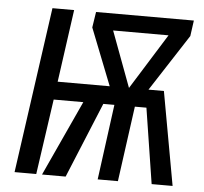

<svg xmlns="http://www.w3.org/2000/svg" viewBox="-50 -742 843 794"><g transform="rotate(5 371.0 -344.5)"><path d="M723 -689 714 -624 561 -388H625L695 0H608L559 -313H511L468 0H384L426 -313H380L251 0H153L297 -313H174L129 0H39L136 -689H226L184 -388H400L307 -624L317 -689ZM394 -619 480 -388 624 -619Z"/></g></svg>

Font: Fira Sans Extra Condensed
Style: Italic
Weight: 400
Width: 3
Italic angle: -8°
Designer: Carrois Corporate & Edenspiekermann AG
Foundry: Carrois Corporate GbR & Edenspiekermann AG
Version: Version 4.203